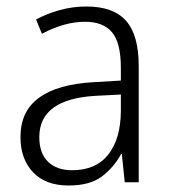

<svg xmlns="http://www.w3.org/2000/svg" viewBox="-20 -561 523 591"><path d="M246 -541Q329 -541 368 -497Q407 -453 407 -358V0H364L355 -87H353Q329 -44 292.5 -17Q256 10 191 10Q120 10 81.5 -31Q43 -72 43 -139Q43 -219 100.5 -260.5Q158 -302 268 -308L352 -313V-352Q352 -430 324.5 -462Q297 -494 242 -494Q209 -494 176 -484.5Q143 -475 109 -457L91 -501Q124 -519 164 -530Q204 -541 246 -541ZM274 -266Q101 -256 101 -139Q101 -89 128 -63Q155 -37 202 -37Q275 -37 313 -85Q351 -133 352 -217V-270Z"/></svg>

Font: Noto Sans Sinhala SemiCondensed Light
Style: Regular
Weight: 300
Width: 4
Designer: Jelle Bosma - Monotype Design Team
Foundry: Monotype Imaging Inc.
Version: Version 2.006; ttfautohint (v1.8.4.7-5d5b)